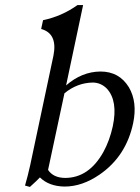

<svg xmlns="http://www.w3.org/2000/svg" viewBox="-20 -718 545 749"><path d="M167.5 -55.2Q188 -24.4 233.9 -23.9Q326.7 -23.9 383.3 -125Q407.7 -169.4 419.9 -225.1Q440.9 -324.2 397 -372.1Q374 -395.5 342.3 -396Q280.8 -395 231.4 -354ZM188.5 -501Q205.6 -586.9 140.6 -605L147.9 -639.2Q221.7 -654.8 282.2 -698.2H304.2L237.8 -384.8Q299.3 -438.5 372.1 -439Q445.3 -439 482.9 -377.4Q516.6 -319.8 499.5 -237.8Q472.2 -108.4 368.7 -37.1Q300.8 9.8 231.9 9.8Q170.9 8.8 135.7 -25.9Q126 -15.1 96.7 11.2L77.6 5.9Q88.4 -31.2 97.7 -73.2Z"/></svg>

Font: Linux Biolinum Slanted O
Style: Slanted
Weight: 400
Designer: Philipp H. Poll
Foundry: Philipp H. Poll
Version: Version 1.0.4